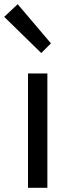

<svg xmlns="http://www.w3.org/2000/svg" viewBox="-41 -892 336 912"><path d="M92 0V-543H184V0ZM155 -640 -21 -812 43 -872 201 -686Z"/></svg>

Font: Noto Sans TC
Style: Regular
Weight: 400
Designer: Ryoko NISHIZUKA  (kana, bopomofo & ideographs); Paul D. Hunt (Latin, Greek & Cyrillic); Sandoll Communications , Soo-you
Foundry: Adobe
Version: Version 2.004-H2;hotconv 1.0.118;makeotfexe 2.5.65603